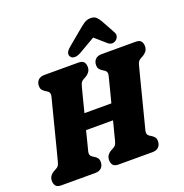

<svg xmlns="http://www.w3.org/2000/svg" viewBox="-161 -1083 1175 1227"><g transform="rotate(-20 427.0 -470.0)"><path d="M282.5 -143.5Q276.5 -118.5 295.5 -106.5L309 -98Q322 -90 328.8 -80.2Q335.5 -70.5 335.5 -55.5Q335.5 -31 321 -15.5Q306.5 0 278.5 0H49Q20 0 10 -13.5Q0 -27 0 -47Q0 -67.5 10.8 -81.2Q21.5 -95 34.5 -101.5L49.5 -109.5Q61 -115.5 67 -123Q73 -130.5 78 -149.5Q88 -187.5 101.8 -241.2Q115.5 -295 130.5 -353.5Q145.5 -412 159.2 -465.5Q173 -519 182.5 -556.5Q188.5 -581.5 169.5 -593.5L156 -602Q143 -610.5 136.2 -620Q129.5 -629.5 129.5 -644.5Q129.5 -669.5 144.2 -684.8Q159 -700 186.5 -700H416Q445.5 -700 455.2 -686.8Q465 -673.5 465 -653Q465 -633 454.2 -619.2Q443.5 -605.5 430.5 -598.5L415.5 -590.5Q404.5 -584.5 398.2 -577Q392 -569.5 387 -550.5Q378.5 -518.5 367.2 -474.8Q356 -431 344 -383H527Q540 -432.5 551.5 -478.2Q563 -524 571.5 -556.5Q577.5 -581.5 558.5 -593.5L545 -602Q532 -610.5 525.2 -620Q518.5 -629.5 518.5 -644.5Q518.5 -669.5 533.2 -684.8Q548 -700 575.5 -700H805Q834.5 -700 844.2 -686.8Q854 -673.5 854 -653Q854 -633 843.2 -619.2Q832.5 -605.5 819.5 -598.5L804.5 -590.5Q793.5 -584.5 787.2 -577Q781 -569.5 776 -550.5Q766 -512.5 752.2 -458.8Q738.5 -405 723.5 -346.5Q708.5 -288 694.8 -234.5Q681 -181 671.5 -143.5Q665.5 -118.5 684.5 -106.5L698 -98Q711 -90 717.8 -80.2Q724.5 -70.5 724.5 -55.5Q724.5 -31 710 -15.5Q695.5 0 667.5 0H438Q409 0 399 -13.5Q389 -27 389 -47Q389 -67.5 399.8 -81.2Q410.5 -95 423.5 -101.5L438.5 -109.5Q450 -115.5 456 -123Q462 -130.5 467 -149.5Q473.5 -175 482 -207.8Q490.5 -240.5 500 -277.5H316.5Q307 -239 298 -204.2Q289 -169.5 282.5 -143.5ZM452 -754.5Q428.5 -741 410.5 -741Q392.5 -741 384 -751Q361 -778 403 -813L496.5 -891Q523 -913 542.5 -926.8Q562 -940.5 587.5 -940.5Q613 -940.5 626.5 -927.2Q640 -914 652.5 -891L701 -803Q710 -786 705.2 -772.5Q700.5 -759 690 -751Q661.5 -730.5 634 -754.5L561.5 -818Z"/></g></svg>

Font: Fraunces 144pt S100 Black
Style: Italic
Weight: 900
Italic angle: -16°
Version: Version 1.000; ttfautohint (v1.8.3)